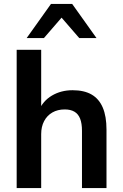

<svg xmlns="http://www.w3.org/2000/svg" viewBox="-20 -959 625 979"><path d="M65 0V-705H190V-391H176Q198 -444 244.5 -471.5Q291 -499 350 -499Q409 -499 447 -477Q485 -455 504 -410.5Q523 -366 523 -298V0H398V-292Q398 -330 388.5 -354Q379 -378 359.5 -389.5Q340 -401 310 -401Q274 -401 247 -385.5Q220 -370 205 -341.5Q190 -313 190 -275V0ZM116 -765 240 -939H348L472 -765H384L294 -869L204 -765Z"/></svg>

Font: Nunito Sans 12pt ExtraLight
Style: Regular
Weight: 200
Version: Version 3.101;gftools[0.9.27]